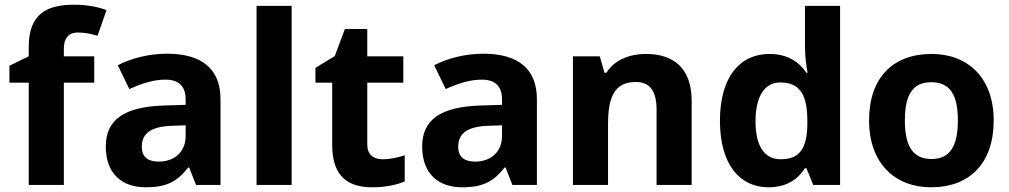

<svg xmlns="http://www.w3.org/2000/svg" viewBox="-20 -785 4283 815"><path d="M380 -434V-546H251V-580C251 -619 269 -647 311 -647C345 -647 371 -640 394 -633L432 -742C402 -754 353 -765 295 -765C177 -765 102 -725 102 -586V-546L20 -506V-434H102V0H251V-434Z M689 -557C612 -557 538 -538 480 -508L529 -407C580 -430 630 -447 683 -447C736 -447 768 -421 768 -364V-340L673 -337C510 -331 429 -279 429 -163C429 -45 501 10 598 10C689 10 732 -15 779 -74H783L812 0H916V-364C916 -494 835 -557 689 -557ZM710 -251 768 -253V-208C768 -138 718 -99 654 -99C611 -99 582 -116 582 -162C582 -214 614 -248 710 -251Z M1218 0V-760H1069V0Z M1604 -109C1565 -109 1539 -129 1539 -171V-434H1692V-546H1539V-662H1444L1401 -547L1319 -497V-434H1390V-171C1390 -30 1463 10 1561 10C1617 10 1666 -1 1698 -15V-126C1667 -116 1637 -109 1604 -109Z M2032 -557C1955 -557 1881 -538 1823 -508L1872 -407C1923 -430 1973 -447 2026 -447C2079 -447 2111 -421 2111 -364V-340L2016 -337C1853 -331 1772 -279 1772 -163C1772 -45 1844 10 1941 10C2032 10 2075 -15 2122 -74H2126L2155 0H2259V-364C2259 -494 2178 -557 2032 -557ZM2053 -251 2111 -253V-208C2111 -138 2061 -99 1997 -99C1954 -99 1925 -116 1925 -162C1925 -214 1957 -248 2053 -251Z M2722 -556C2654 -556 2589 -532 2554 -476H2546L2526 -546H2412V0H2561V-257C2561 -373 2588 -437 2679 -437C2740 -437 2767 -397 2767 -319V0H2916V-356C2916 -496 2839 -556 2722 -556Z M3242 10C3321 10 3368 -26 3397 -71H3403L3432 0H3546V-760H3397V-585C3397 -542 3404 -497 3408 -476H3403C3373 -521 3324 -556 3246 -556C3121 -556 3036 -459 3036 -272C3036 -87 3120 10 3242 10ZM3294 -109C3226 -109 3187 -163 3187 -270C3187 -377 3226 -435 3292 -435C3380 -435 3407 -377 3407 -271V-255C3405 -157 3376 -109 3294 -109Z M4198 -274C4198 -455 4088 -556 3935 -556C3770 -556 3669 -455 3669 -274C3669 -92 3779 10 3932 10C4096 10 4198 -92 4198 -274ZM3821 -274C3821 -382 3854 -436 3933 -436C4013 -436 4046 -382 4046 -274C4046 -166 4013 -110 3934 -110C3854 -110 3821 -166 3821 -274Z"/></svg>

Font: Noto Sans Adlam
Style: Bold
Weight: 700
Designer: Mark Jamra, Neil Patel
Foundry: JamraPatel LLC
Version: Version 3.001